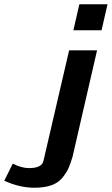

<svg xmlns="http://www.w3.org/2000/svg" viewBox="-129 -708 524 900"><path d="M-109 139 -69 59Q-28 80 7 80Q68 80 75 45L195 -472H326L211 27Q201 60 192.5 79.5Q184 99 165 123.5Q146 148 113 160Q80 172 32 172Q-38 172 -109 139ZM215 -566 243 -688H375L347 -566Z"/></svg>

Font: Coval
Style: ExtraBold Italic
Weight: 800
Foundry: Context Ltd
Version: Version 001.000